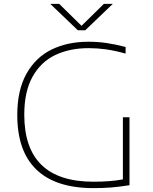

<svg xmlns="http://www.w3.org/2000/svg" viewBox="-20 -964 788 989"><path d="M647 -360V-10Q593 -1.5 551.5 1.8Q510 5 461 5Q267.5 5 168.2 -89.8Q69 -184.5 69 -371.5Q69 -500 116.5 -584.5Q164 -669 246.2 -709Q328.5 -749 435 -749Q483 -749 528.2 -742.5Q573.5 -736 627 -722V-688Q571 -703.5 526 -709.8Q481 -716 437 -716Q339 -716 264.5 -680.5Q190 -645 147.5 -568.5Q105 -492 105 -373.5Q105 -28 461 -28Q550 -28 613 -40V-360ZM515 -944H561L419 -808H381L239 -944H285L400 -831Z"/></svg>

Font: Encode Sans Expanded Thin
Style: Regular
Weight: 250
Width: 7
Designer: Multiple Designers
Foundry: Impallari Type
Version: Version 2.000